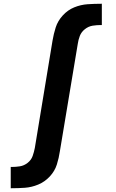

<svg xmlns="http://www.w3.org/2000/svg" viewBox="-20 -795 616 1020"><path d="M37 205H42Q77 205 112.5 202.5Q148 200 183 185.5Q218 171 244.5 142.5Q271 114 282 79Q293 44 298 9L393 -561Q396 -583 404 -604Q412 -625 431 -640Q450 -655 472 -658.5Q494 -662 516 -662H521V-775H516Q481 -775 445 -772.5Q409 -770 374.5 -756Q340 -742 313.5 -713Q287 -684 276 -649.5Q265 -615 259 -579L165 -9Q161 12 153.5 33.5Q146 55 127 70Q108 85 86 88.5Q64 92 42 92H37Z"/></svg>

Font: Iosevka Sparkle Extrabold
Style: Italic
Weight: 800
Italic angle: -9°
Designer: Belleve Invis
Foundry: Belleve Invis
Version: Version 4.5.0; ttfautohint (v1.8.3)